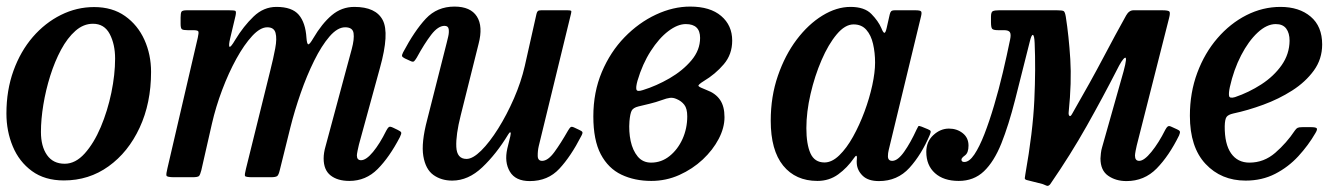

<svg xmlns="http://www.w3.org/2000/svg" viewBox="-22 -552 4176 598"><path d="M-2 -198.5Q-2 -271 20 -331.8Q42 -392.5 80.2 -436.8Q118.5 -481 167.8 -505.5Q217 -530 271 -530Q328 -530 367.5 -502Q407 -474 427.8 -428Q448.5 -382 448.5 -328Q448.5 -231 413 -154.5Q377.5 -78 316.2 -34Q255 10 177 10Q117.5 10 77.5 -19.2Q37.5 -48.5 17.8 -96Q-2 -143.5 -2 -198.5ZM105.5 -141Q105.5 -96 124.5 -69Q143.5 -42 179.5 -42Q213 -42 241.8 -74Q270.5 -106 291.8 -156.2Q313 -206.5 324.8 -263.2Q336.5 -320 336.5 -369.5Q336.5 -414 319.8 -446Q303 -478 267.5 -478Q238 -478 213 -456Q188 -434 168.2 -397.2Q148.5 -360.5 134.5 -316Q120.5 -271.5 113 -225.8Q105.5 -180 105.5 -141Z M560 -520H691Q707 -520 710.8 -518.2Q714.5 -516.5 711.5 -502.5L695 -433Q689.5 -410 692.8 -406.5Q696 -403 711 -428.5Q736.5 -470.5 767.8 -500.5Q799 -530.5 839 -530.5Q887.5 -530.5 908.5 -506Q929.5 -481.5 932.5 -434Q934 -414.5 938.2 -414Q942.5 -413.5 953.5 -432.5Q980.5 -478.5 1011.2 -504.5Q1042 -530.5 1081.5 -530.5Q1148.5 -530.5 1170 -489.5Q1191.5 -448.5 1161.5 -341L1096 -102Q1094 -95 1091.8 -83.2Q1089.5 -71.5 1089.5 -68Q1089.5 -53 1102.5 -53Q1118.5 -53 1139.8 -78.8Q1161 -104.5 1181 -145Q1185.5 -153.5 1189 -156.2Q1192.5 -159 1202 -154.5L1216.5 -147.5Q1226 -143 1227.5 -139.5Q1229 -136 1223.5 -125Q1191 -62.5 1154.2 -25.5Q1117.5 11.5 1066 11.5Q1029.5 11.5 1007.8 -5.5Q986 -22.5 986 -58.5Q986 -76 992 -96.5L1054 -327Q1065 -367.5 1073.5 -399Q1082 -430.5 1079.2 -448.8Q1076.5 -467 1053 -467Q1029 -467 1004.2 -438.2Q979.5 -409.5 956.5 -363Q933.5 -316.5 914.5 -262Q895.5 -207.5 882.5 -155.5L849 -20.5Q846 -8 841.8 -4Q837.5 0 821 0H764.5Q742.5 0 741 -4.2Q739.5 -8.5 744 -26L819.5 -331Q829.5 -370.5 835.2 -401.2Q841 -432 836.2 -449.5Q831.5 -467 810.5 -467Q788.5 -467 763.5 -440Q738.5 -413 714.2 -369Q690 -325 670 -272Q650 -219 638 -166.5L605 -21.5Q601.5 -8 598 -4Q594.5 0 577 0H521Q498 0 496.5 -5Q495 -10 499.5 -28L594 -434.5Q597.5 -450 595.8 -454Q594 -458 579.5 -458H562.5Q549 -458 544.8 -460.8Q540.5 -463.5 540.5 -477.5V-497Q540.5 -511 543.2 -515.5Q546 -520 560 -520Z M1233.5 -389Q1269 -456 1304.2 -493.8Q1339.5 -531.5 1393.5 -531.5Q1443.5 -531.5 1463.2 -500.8Q1483 -470 1468.5 -415L1413 -193Q1397.5 -132 1399.2 -94.5Q1401 -57 1431 -57Q1450.5 -57 1476.8 -83Q1503 -109 1529.8 -151.8Q1556.5 -194.5 1578.8 -245.5Q1601 -296.5 1612.5 -346.5L1649 -509Q1650.5 -515 1653.2 -517.5Q1656 -520 1663.5 -520H1745Q1754.5 -520 1756.5 -518.5Q1758.5 -517 1756.5 -509.5L1656 -97Q1652.5 -82 1652.8 -66.5Q1653 -51 1666.5 -51Q1684.5 -51 1704.5 -78.2Q1724.5 -105.5 1747 -145Q1752 -153.5 1755.2 -156Q1758.5 -158.5 1766 -155L1782 -147.5Q1790 -144 1791.8 -140.8Q1793.5 -137.5 1788.5 -128.5Q1756 -65 1720.2 -26.5Q1684.5 12 1628 12Q1583.5 12 1566 -17.5Q1548.5 -47 1558 -89L1567.5 -128Q1570 -139 1567.5 -139.8Q1565 -140.5 1561 -133.5Q1524 -72.5 1480.2 -31Q1436.5 10.5 1386.5 10.5Q1352.5 10.5 1328 -7Q1303.5 -24.5 1296.5 -65.8Q1289.5 -107 1308.5 -179L1369 -417.5Q1371 -425.5 1374 -438.2Q1377 -451 1375.5 -461.2Q1374 -471.5 1362.5 -471.5Q1342.5 -471.5 1321.2 -444Q1300 -416.5 1276 -372.5Q1271.5 -365 1268 -361.5Q1264.5 -358 1256.5 -362L1239 -370Q1231 -374 1230.2 -377.5Q1229.5 -381 1233.5 -389Z M1826 -189.5Q1826 -265 1852.5 -327.8Q1879 -390.5 1923.2 -436Q1967.5 -481.5 2021 -506.5Q2074.5 -531.5 2127.5 -531.5Q2190 -531.5 2224.2 -502.2Q2258.5 -473 2258.5 -425.5Q2258.5 -382.5 2232.2 -351.8Q2206 -321 2170 -299.5Q2151.5 -288 2153.5 -284.2Q2155.5 -280.5 2179 -271.5Q2206.5 -261.5 2220.5 -241.2Q2234.5 -221 2234.5 -187Q2234.5 -154 2216.5 -119.5Q2198.5 -85 2166.8 -55.2Q2135 -25.5 2093.8 -7Q2052.5 11.5 2006.5 11.5Q1954.5 11.5 1913.5 -8Q1872.5 -27.5 1849.2 -71.5Q1826 -115.5 1826 -189.5ZM1980.5 -271.5Q2022.5 -284.5 2063.5 -308.2Q2104.5 -332 2131.5 -364Q2158.5 -396 2158.5 -434Q2158.5 -477 2114 -477Q2088.5 -477 2059.5 -455Q2030.5 -433 2004.8 -393Q1979 -353 1963.5 -300.5Q1958 -280.5 1960.2 -273Q1962.5 -265.5 1980.5 -271.5ZM2040 -240.5Q2020.5 -233.5 2001.8 -229Q1983 -224.5 1966.5 -220.5Q1950 -216.5 1945.2 -207Q1940.5 -197.5 1938.5 -174.5Q1936 -142.5 1942.2 -113Q1948.5 -83.5 1964.2 -64.5Q1980 -45.5 2006 -45.5Q2038 -45.5 2063.5 -66Q2089 -86.5 2103.8 -119.2Q2118.5 -152 2118.5 -189.5Q2118.5 -214 2109.2 -225.8Q2100 -237.5 2085.5 -243.5Q2074.5 -248.5 2064.5 -247.2Q2054.5 -246 2040 -240.5Z M2874 -132Q2848 -70.5 2810.5 -29.2Q2773 12 2715.5 12Q2682 12 2665 -4.5Q2648 -21 2646.5 -42.5Q2646 -49.5 2646.5 -53.5Q2647 -57.5 2647 -61Q2647 -73 2638 -60Q2617 -29.5 2588.8 -9Q2560.5 11.5 2524 11.5Q2456 11.5 2417.2 -36.2Q2378.5 -84 2378.5 -176Q2378.5 -251.5 2400.8 -316Q2423 -380.5 2459.2 -428.5Q2495.5 -476.5 2539.5 -503.5Q2583.5 -530.5 2627 -530.5Q2670.5 -530.5 2692 -508.5Q2713.5 -486.5 2723 -464.5Q2728.5 -450.5 2732.2 -449.8Q2736 -449 2739.5 -464.5L2749 -506.5Q2750.5 -513.5 2753.5 -516.8Q2756.5 -520 2765.5 -520H2829Q2844.5 -520 2847 -516.2Q2849.5 -512.5 2846.5 -500.5L2746 -85Q2743.5 -75 2743.5 -65.5Q2743.5 -51 2757 -51Q2774 -51 2794 -79.2Q2814 -107.5 2833 -149Q2836.5 -156.5 2838.2 -158.8Q2840 -161 2848.5 -157.5L2868 -149.5Q2875.5 -146.5 2876.5 -143.5Q2877.5 -140.5 2874 -132ZM2703.5 -357Q2703.5 -388 2697.2 -415.2Q2691 -442.5 2676.2 -459.2Q2661.5 -476 2636.5 -476Q2610 -476 2584 -445Q2558 -414 2536.8 -364.8Q2515.5 -315.5 2502.5 -259.2Q2489.5 -203 2489.5 -153Q2489.5 -103 2502.2 -74.5Q2515 -46 2546 -46Q2569 -46 2592 -68.2Q2615 -90.5 2635 -126.5Q2655 -162.5 2670.5 -204.2Q2686 -246 2694.8 -286.5Q2703.5 -327 2703.5 -357Z M3619 -495 3518.5 -99Q3517 -93.5 3515 -82.5Q3513 -71.5 3513 -67.5Q3513 -51 3526 -51Q3541.5 -51 3564.2 -79Q3587 -107 3607.5 -148Q3611.5 -155.5 3615.2 -158.2Q3619 -161 3627 -157L3644.5 -149Q3651.5 -146 3652.8 -142.5Q3654 -139 3650.5 -130.5Q3619 -66.5 3580.5 -27.2Q3542 12 3486.5 12Q3453 12 3429.2 -4.8Q3405.5 -21.5 3405.5 -58.5Q3405.5 -64 3406.8 -74.5Q3408 -85 3410.5 -93L3477.5 -330Q3490 -376.5 3481.5 -372Q3473 -367.5 3456 -333Q3413 -249 3362.8 -159.8Q3312.5 -70.5 3249.5 21Q3244 28.5 3238.2 26.5Q3232.5 24.5 3224.5 21L3175 8.5Q3169.5 6.5 3169.8 2.8Q3170 -1 3171.5 -9Q3195 -141.5 3199.5 -240.2Q3204 -339 3200.5 -418Q3199.5 -442 3195 -443.2Q3190.5 -444.5 3185 -421Q3160 -321.5 3139.8 -241.8Q3119.5 -162 3096.8 -105.2Q3074 -48.5 3042.5 -18.5Q3011 11.5 2964 11.5Q2917 11.5 2890 -12.8Q2863 -37 2863 -79Q2863 -111 2885 -131.2Q2907 -151.5 2933.5 -151.5Q2958.5 -151.5 2976.5 -137.2Q2994.5 -123 2994.5 -98.5Q2994.5 -76 2983.5 -68Q2972.5 -60 2972.5 -55Q2972.5 -47.5 2981.5 -47.5Q2997 -47.5 3012.8 -71Q3028.5 -94.5 3044 -134.2Q3059.5 -174 3074.2 -223.8Q3089 -273.5 3101.5 -326.5Q3114 -379.5 3124 -428.5Q3127.5 -445 3123.5 -451.5Q3119.5 -458 3105 -458H3087Q3071.5 -458 3068 -462.5Q3064.5 -467 3064.5 -483V-500Q3064.5 -514.5 3070.2 -517.2Q3076 -520 3089.5 -520H3269.5Q3286.5 -520 3290.8 -517.5Q3295 -515 3297.5 -500Q3307 -439.5 3311.5 -367.8Q3316 -296 3306.5 -203Q3305.5 -194.5 3308.8 -191.2Q3312 -188 3317 -197Q3376.5 -300.5 3414.2 -372.2Q3452 -444 3485.5 -504Q3494.5 -520 3508.5 -520H3597.5Q3617 -520 3620.2 -516Q3623.5 -512 3619 -495Z M3684 -191.5Q3684 -263.5 3707 -325.2Q3730 -387 3769.8 -433Q3809.5 -479 3860.2 -504.8Q3911 -530.5 3966 -530.5Q4024.5 -530.5 4060.2 -500.2Q4096 -470 4096 -413.5Q4096 -368 4070 -332.2Q4044 -296.5 4002.5 -270Q3961 -243.5 3912.5 -225.8Q3864 -208 3819 -198.5Q3803.5 -195 3798.2 -187.8Q3793 -180.5 3792.5 -159Q3792 -103.5 3812.2 -74.5Q3832.5 -45.5 3869.5 -45.5Q3914.5 -45.5 3949.8 -76Q3985 -106.5 4011 -145.5Q4015.5 -152 4019.8 -154Q4024 -156 4035.5 -156H4060.5Q4076 -156 4079 -152.5Q4082 -149 4075 -137.5Q4053 -99.5 4021.8 -65.5Q3990.5 -31.5 3949.5 -10.5Q3908.5 10.5 3857.5 10.5Q3781.5 10.5 3732.8 -41.5Q3684 -93.5 3684 -191.5ZM3824.5 -249.5Q3867.5 -264 3906.5 -289.2Q3945.5 -314.5 3969.8 -349Q3994 -383.5 3994.5 -425Q3994.5 -449 3984 -463Q3973.5 -477 3951.5 -477Q3923.5 -477 3895 -450.5Q3866.5 -424 3843.5 -379.5Q3820.5 -335 3808.5 -281Q3804.5 -262.5 3806 -253.5Q3807.5 -244.5 3824.5 -249.5Z"/></svg>

Font: Besley* Narrow Medium
Style: Italic
Weight: 500
Width: 4
Italic angle: -13°
Designer: Owen Earl
Foundry: indestructible type*
Version: Version 3.000; ttfautohint (v1.8.3)